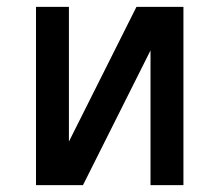

<svg xmlns="http://www.w3.org/2000/svg" viewBox="-20 -540 640 560"><path d="M85 0V-520H181V-127L378 -520H515V0H419V-393L222 0Z"/></svg>

Font: Iosevka Aile Medium
Style: Regular
Weight: 500
Designer: Belleve Invis
Foundry: Belleve Invis
Version: Version 27.3.5; ttfautohint (v1.8.4)